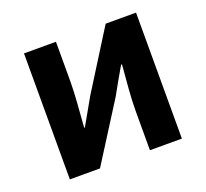

<svg xmlns="http://www.w3.org/2000/svg" viewBox="-102 -681 859 802"><g transform="rotate(-20 328.0 -280.0)"><path d="M577 -280V-560H442L279 -300C261 -268 231 -216 212 -182H209C214 -252 221 -327 221 -383V-560H79V0H213L377 -259C395 -291 424 -344 444 -377H448C442 -307 435 -233 435 -176V0H506H577Z"/></g></svg>

Font: GenSekiGothic2 TW B
Style: Regular
Weight: 700
Version: Version 2.100;PS 2.1;hotconv 16.6.51;makeotf.lib2.5.65220 DE